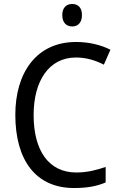

<svg xmlns="http://www.w3.org/2000/svg" viewBox="-20 -935 604 965"><path d="M343 -915C314 -915 293 -897 293 -859C293 -821 314 -802 343 -802C371 -802 392 -821 392 -859C392 -897 372 -915 343 -915ZM362 -646C416 -646 463 -630 502 -610L535 -685C486 -710 426 -724 362 -724C163 -724 57 -569 57 -358C57 -131 159 10 352 10C419 10 466 1 511 -18V-96C465 -80 417 -68 364 -68C224 -68 149 -179 149 -357C149 -527 225 -646 362 -646Z"/></svg>

Font: Noto Sans Sinhala SemiCondensed
Style: Regular
Weight: 400
Width: 4
Designer: Jelle Bosma - Monotype Design Team
Foundry: Monotype Imaging Inc.
Version: Version 2.006